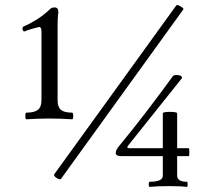

<svg xmlns="http://www.w3.org/2000/svg" viewBox="-20 -717 781 750"><path d="M83 -251Q79 -251 79 -264Q79 -277 83 -277Q114 -277 128 -288Q142 -299 142 -326V-594Q142 -614 130 -611Q117 -608 102 -603.5Q87 -599 78 -595Q71 -592 68.5 -601.5Q66 -611 73 -614Q97 -624 124 -641Q151 -658 175 -681Q180 -686 184.5 -687Q189 -688 193 -688Q208 -688 208 -670Q205 -648 205 -619V-326Q205 -299 218 -288Q231 -277 262 -277Q266 -277 266 -264Q266 -251 262 -251Q216 -254 172 -254Q128 -254 83 -251ZM218 -18Q214 -14 201 -22Q193 -27 192 -31Q191 -35 191 -35L668 -695Q671 -701 685 -692Q694 -687 695.5 -684.5Q697 -682 696 -680ZM456 -107Q432 -107 432 -119Q432 -132 448 -150Q500 -213 553.5 -283Q607 -353 655 -419Q658 -424 669 -424Q691 -424 691 -412L481 -149Q472 -138 486 -138H616V-274Q616 -280 643 -280Q672 -280 672 -274V-138H717Q719 -138 719.5 -130Q720 -122 719.5 -114.5Q719 -107 717 -107H672V-31Q672 -7 710 -7Q713 -7 713 3Q713 13 710 13Q686 10 640 10Q592 10 565 13Q561 13 561 3Q561 -7 565 -7Q616 -7 616 -31V-107Z"/></svg>

Font: Junicode SmExp
Style: Regular
Weight: 400
Width: 6
Designer: Peter S. Baker
Version: Version 2.205; ttfautohint (v1.8.4)